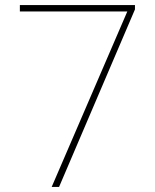

<svg xmlns="http://www.w3.org/2000/svg" viewBox="-20 -734 610 754"><path d="M183 0 480 -689H58V-714H510V-697L212 0Z"/></svg>

Font: Noto Sans Cherokee Thin
Style: Regular
Weight: 100
Designer: Monotype Design Team
Foundry: Monotype Imaging Inc.
Version: Version 2.001; ttfautohint (v1.8.4.7-5d5b)